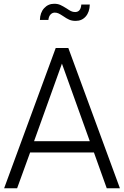

<svg xmlns="http://www.w3.org/2000/svg" viewBox="-20 -1000 658 1020"><path d="M276 -745H343L617 0H547L479 -190H140L71 0H2ZM457 -250 309 -662 161 -250ZM316 -914Q301 -924 291.5 -928.5Q282 -933 271 -933Q258 -933 248.5 -923Q239 -913 237 -894H192Q193 -933 214.5 -956.5Q236 -980 268 -980Q287 -980 301 -973.5Q315 -967 334 -955Q347 -946 357 -941Q367 -936 379 -936Q409 -936 412 -976H457Q456 -936 435.5 -912.5Q415 -889 382 -889Q362 -889 347.5 -895.5Q333 -902 316 -914Z"/></svg>

Font: BLUETTI 2.0 Extralight
Style: Roman
Weight: 200
Designer: Stijn de Vries
Foundry: tokotype
Version: Version 2.005;October 31, 2023;FontCreator 14.0.0.2814 64-bi